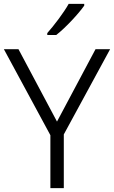

<svg xmlns="http://www.w3.org/2000/svg" viewBox="-20 -967 586 987"><path d="M413 -938V-947H333C308 -902 257 -835 223 -797V-787H269C318 -825 385 -898 413 -938ZM273 -342 75 -714H0L239 -272V0H308V-276L546 -714H471Z"/></svg>

Font: Noto Kufi Arabic Light
Style: Regular
Weight: 300
Designer: Monotype Design Team, David Williams, Khaled Hosny
Foundry: Google LLC
Version: Version 2.109